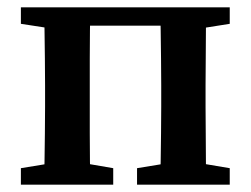

<svg xmlns="http://www.w3.org/2000/svg" viewBox="-20 -504 684 524"><path d="M100 0Q101 -26 101.5 -63Q102 -100 102.5 -140Q103 -180 103 -213V-272Q103 -304 102.5 -344Q102 -384 101.5 -422Q101 -460 100 -484H227Q226 -460 225.5 -422Q225 -384 225 -344Q225 -304 225 -272V-213Q225 -180 225 -140Q225 -100 225.5 -63Q226 -26 227 0ZM417 0Q418 -26 418.5 -63Q419 -100 419.5 -140Q420 -180 420 -213V-272Q420 -304 419.5 -344Q419 -384 418.5 -422Q418 -460 417 -484H543Q542 -460 542 -422Q542 -384 541.5 -344Q541 -304 541 -272V-213Q541 -180 541.5 -140Q542 -100 542 -63Q542 -26 543 0ZM37 0V-45L141 -62H190L289 -45V0ZM354 0V-45L458 -62H506L607 -45V0ZM37 -439V-484H161V-423H141ZM482 -423V-484H607V-439L506 -423ZM172 -434V-484H472V-434Z"/></svg>

Font: Source Serif 4 18pt SemiBold
Style: Regular
Weight: 600
Designer: Frank Grießhammer
Foundry: Adobe Systems Incorporated
Version: Version 4.004;hotconv 1.0.116;makeotfexe 2.5.65601